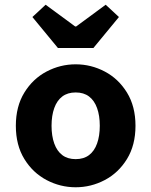

<svg xmlns="http://www.w3.org/2000/svg" viewBox="-20 -780 640 812"><path d="M300 12Q235 12 177 -18.5Q119 -49 83 -107.5Q47 -166 47 -248Q47 -330 83 -388.5Q119 -447 177 -477.5Q235 -508 300 -508Q365 -508 423 -477.5Q481 -447 517 -388.5Q553 -330 553 -248Q553 -166 517 -107.5Q481 -49 423 -18.5Q365 12 300 12ZM300 -107Q334 -107 356.5 -124Q379 -141 390.5 -173Q402 -205 402 -248Q402 -291 390.5 -323Q379 -355 356.5 -372Q334 -389 300 -389Q266 -389 243.5 -372Q221 -355 209.5 -323Q198 -291 198 -248Q198 -205 209.5 -173Q221 -141 243.5 -124Q266 -107 300 -107ZM225 -577 117 -708 173 -760 298 -668H302L427 -760L483 -708L375 -577Z"/></svg>

Font: Source Code Pro ExtraLight
Style: Bold
Weight: 700
Monospace: yes
Version: Version 1.018;hotconv 1.0.116;makeotfexe 2.5.65601